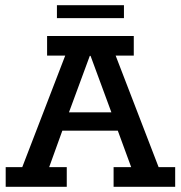

<svg xmlns="http://www.w3.org/2000/svg" viewBox="-20 -722 699 742"><path d="M2 0V-76H66L232 -507H162V-583H497V-507H427L593 -76H657V0H419V-76H487L425 -245L458 -217H203L231 -245L170 -76H238V0ZM237 -262 220 -288H435L420 -262L330 -506H327ZM200 -652V-702H459V-652Z"/></svg>

Font: Rokkitt Medium
Style: Regular
Weight: 500
Version: Version 3.103